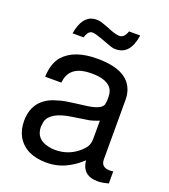

<svg xmlns="http://www.w3.org/2000/svg" viewBox="-135 -815 827 937"><g transform="rotate(20 278.0 -347.0)"><path d="M535.2 -48.8V14.2Q505.9 22 488.8 22.9H487.8H478Q407.2 22.9 394 -40L392.1 -54.2Q363.8 -27.8 336.9 -12.2Q280.8 22.9 213.9 22.9Q104 22.9 61 -51.8Q42 -85.9 42 -131.8Q42 -233.9 133.8 -272L145 -275.9L179.2 -286.1Q188 -288.1 198.2 -290Q228 -294.9 301.8 -304.2Q375 -313 386.2 -341.8V-342.8V-344.2L389.2 -361.8V-383.8Q389.2 -448.2 308.1 -460Q291 -461.9 272 -461.9Q168.9 -461.9 151.9 -387.2Q149.9 -377.9 148.9 -369.1H64.9Q67.9 -440.9 101.1 -478Q155.8 -539.1 274.9 -539.1Q451.2 -539.1 470.2 -422.9Q472.2 -411.1 472.2 -396V-87.9Q472.2 -46.9 517.1 -46.9H519Q524.9 -46.9 529.8 -47.9H530.8ZM389.2 -165V-258.8L378.9 -254.9Q362.8 -248 340.8 -243.2L254.9 -230Q148.9 -214.8 132.8 -161.1L128.9 -134.8V-133.8Q128.9 -68.8 195.8 -54.2Q211.9 -49.8 231.9 -49.8Q304.2 -49.8 356 -97.2Q369.1 -108.9 377 -120.1Q389.2 -138.2 389.2 -165ZM374 -716.8H432.1Q417 -612.8 342.8 -612.8H335Q326.2 -613.8 314.9 -617.2L257.8 -638.2Q223.1 -650.9 209 -650.9Q186 -650.9 175.8 -613.8H118.2Q133.8 -707 192.9 -715.8Q198.2 -716.8 204.1 -716.8L220.2 -715.8Q232.9 -713.9 273.9 -698.2L286.1 -692.9Q318.8 -680.2 336.9 -680.2Q361.8 -680.2 374 -716.8Z"/></g></svg>

Font: SolaimanLipiNormal
Style: Normal
Weight: 400
Designer: Solaiman Karim
Version: Version 1.6.1 ; ttfautohint (v1.5.65-e2d9)